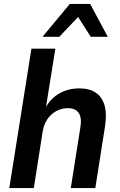

<svg xmlns="http://www.w3.org/2000/svg" viewBox="-20 -951 605 971"><path d="M27 0 139 -705H260L211 -400H207Q233 -451 278.5 -477.5Q324 -504 381 -504Q432 -504 464 -482.5Q496 -461 508.5 -418.5Q521 -376 511 -311L462 0H338L386 -304Q392 -339 386.5 -360.5Q381 -382 365 -393Q349 -404 323 -404Q291 -404 264 -389Q237 -374 219.5 -348Q202 -322 196 -287L151 0ZM195 -765 333 -931H436L525 -765H439L375 -865L280 -765Z"/></svg>

Font: Nunito Sans 10pt SemiCondensed
Style: Bold Italic
Weight: 700
Width: 4
Italic angle: -9°
Designer: Vernon Adams
Foundry: Vernon Adams
Version: Version 3.101;gftools[0.9.27]